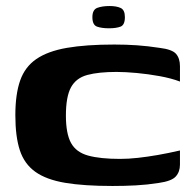

<svg xmlns="http://www.w3.org/2000/svg" viewBox="-20 -613 647 638"><path d="M31 -230Q31 -300 47 -345.5Q63 -391 101 -417Q139 -443 202.5 -454Q266 -465 360 -465Q400 -465 435.5 -462.5Q471 -460 510 -454Q552 -449 565 -434Q578 -419 578 -393V-342Q549 -353 510.5 -360Q472 -367 434 -370.5Q396 -374 367 -374Q308 -374 270.5 -364Q233 -354 216 -323Q199 -292 199 -229Q199 -169 216 -138Q233 -107 273 -96Q313 -85 379 -85Q407 -85 438.5 -88.5Q470 -92 504.5 -98Q539 -104 578 -113V-66Q578 -42 564 -26.5Q550 -11 507 -5Q469 1 431.5 3Q394 5 354 5Q259 5 196.5 -5.5Q134 -16 97.5 -42Q61 -68 46 -113.5Q31 -159 31 -230ZM342 -519Q318 -519 302.5 -524.5Q287 -530 287 -556Q287 -581 303.5 -587Q320 -593 344 -593Q367 -593 381 -586.5Q395 -580 395 -556Q395 -530 380.5 -524.5Q366 -519 342 -519Z"/></svg>

Font: Genos Thin
Style: Bold
Weight: 700
Version: Version 1.010